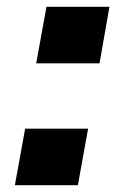

<svg xmlns="http://www.w3.org/2000/svg" viewBox="-20 -547 367 567"><path d="M86.9 -359.9 117.2 -526.9H303.2L273.9 -359.9ZM23.9 0 54.2 -167H240.2L210 0Z"/></svg>

Font: Archivo Expanded
Style: Bold Italic
Weight: 700
Width: 7
Italic angle: -10°
Designer: Hector Gatti
Foundry: Omnibus-Type
Version: Version 2.001